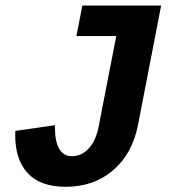

<svg xmlns="http://www.w3.org/2000/svg" viewBox="-20 -679 640 708"><path d="M222.2 9.8Q129.4 9.8 82.8 -39.8Q36.1 -89.4 36.1 -180.7L36.6 -196.3L182.6 -217.3V-208Q182.6 -157.2 198.5 -130.1Q214.4 -103 245.1 -103Q280.8 -103 307.4 -131.8Q334 -160.6 344.2 -214.4L408.7 -545.9H261.7L283.7 -658.7H574.2L488.8 -217.8Q467.8 -111.3 396.7 -50.8Q325.7 9.8 222.2 9.8Z"/></svg>

Font: Cousine
Style: Bold Italic
Weight: 700
Italic angle: -12°
Monospace: yes
Designer: Steve Matteson
Foundry: Ascender Corporation
Version: Version 1.20